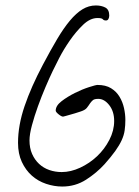

<svg xmlns="http://www.w3.org/2000/svg" viewBox="-20 -673 510 703"><path d="M439 -234Q439 -214 436.5 -196Q434 -178 425.5 -159.5Q417 -141 402 -120Q387 -99 363 -72Q334 -40 295 -15Q256 10 208 10Q178 10 148.5 0Q119 -10 96.5 -30Q74 -50 60 -80Q46 -110 46 -150Q46 -214 70 -284.5Q94 -355 137 -436Q165 -489 189 -529.5Q213 -570 236 -597.5Q259 -625 282 -639Q305 -653 331 -653Q351 -653 365.5 -645.5Q380 -638 380 -616Q380 -609 377 -603.5Q374 -598 368 -598Q360 -598 356.5 -602.5Q353 -607 337 -607Q310 -607 284 -582Q258 -557 235.5 -524.5Q213 -492 196.5 -460Q180 -428 173 -413Q161 -388 146.5 -354Q132 -320 119 -284Q106 -248 97 -214.5Q88 -181 88 -159Q88 -131 97.5 -109.5Q107 -88 123 -73Q139 -58 160.5 -50.5Q182 -43 206 -43Q239 -43 273.5 -59Q308 -75 335.5 -101Q363 -127 380.5 -161Q398 -195 398 -230Q398 -265 380 -288Q362 -311 340 -311Q326 -311 320.5 -306.5Q315 -302 310 -295Q303 -284 297 -277Q291 -270 276 -265Q252 -257 238.5 -253.5Q225 -250 219 -248L211 -246Q205 -246 194.5 -254.5Q184 -263 184 -268Q184 -286 205.5 -302.5Q227 -319 254 -332.5Q281 -346 306 -354Q331 -362 337 -362Q367 -362 386.5 -350Q406 -338 417.5 -319Q429 -300 434 -277.5Q439 -255 439 -234Z"/></svg>

Font: Reenie Beanie
Style: Regular
Weight: 500
Designer: James Grieshaber
Foundry: James Grieshaber
Version: Version 1.000